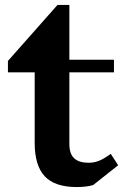

<svg xmlns="http://www.w3.org/2000/svg" viewBox="-20 -745 511 775"><path d="M356 2Q329 10 290 10Q201 10 160.5 -33.5Q120 -77 120 -168V-453H12V-499L212 -725H260V-504H440V-453H260V-164Q260 -124 279.5 -106Q299 -88 338 -88Q359 -88 378.5 -95.5Q398 -103 427 -124L457 -78ZM226 -376Z"/></svg>

Font: Inknut Antiqua SemiBold
Style: Regular
Weight: 600
Designer: Claus Eggers Sørensen
Foundry: Claus Eggers Sørensen
Version: Version 1.003; ttfautohint (v1.8.2) -l 8 -r 50 -G 200 -x 14 